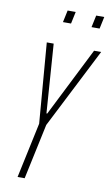

<svg xmlns="http://www.w3.org/2000/svg" viewBox="-95 -912 560 960"><g transform="rotate(10 184.5 -431.5)"><path d="M66 0 126 -281 93 -688H128L153 -338H157L333 -688H369L162 -281L102 0ZM300 -802 313 -863H354L341 -802ZM155 -802 168 -863H209L196 -802Z"/></g></svg>

Font: Saira UltraCondensed Thin
Style: Italic
Weight: 250
Width: 1
Italic angle: -12°
Designer: Hector Gatti with collaboration of the Omnibus-Type team
Foundry: Omnibus-Type
Version: Version 1.101